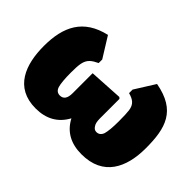

<svg xmlns="http://www.w3.org/2000/svg" viewBox="-97 -701 921 921"><g transform="rotate(45 364.0 -240.5)"><path d="M530 -488 466 -386V-362C499 -353 519 -340 524 -304C526 -289 527 -265 527 -232C527 -190 524 -161 519 -144C513 -127 502 -119 487 -119C477 -119 469 -124 463 -134C456 -143 453 -158 453 -179V-310L446 -316L275 -306V-170C275 -136 263 -119 239 -119C223 -119 212 -128 207 -145C202 -162 199 -192 199 -235C199 -262 200 -283 203 -298C210 -333 230 -346 261 -361V-385L197 -488C62 -457 17 -365 17 -233C17 -109 58 7 201 7C272 7 324 -22 356 -81C387 -22 439 7 512 7C659 7 710 -100 710 -232C710 -368 684 -460 530 -488Z"/></g></svg>

Font: Luna Sans Black
Style: Regular
Weight: 900
Designer: Juan Pablo del Peral
Foundry: Huerta Tipografica
Version: Version 2.001; ttfautohint (v1.5)